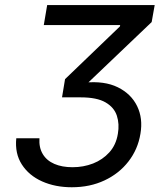

<svg xmlns="http://www.w3.org/2000/svg" viewBox="-20 -748 657 777"><path d="M270.5 9.8Q203.6 9.8 150.4 -13.9Q97.2 -37.6 68.4 -82.3Q39.6 -127 45.9 -188.5H139.6Q137.2 -150.9 153.1 -124.5Q168.9 -98.1 200 -84.7Q231 -71.3 273.4 -71.3Q317.9 -71.3 356.7 -86.4Q395.5 -101.6 422.6 -131.6Q449.7 -161.6 457 -206.5Q463.9 -246.1 452.9 -279.8Q441.9 -313.5 407 -333.7Q372.1 -354 306.6 -354H231L243.2 -427.7L465.3 -641.1L466.3 -646.5H157.2L170.9 -727.5H606L593.8 -658.7L320.3 -397.9L322.3 -413.6Q402.8 -421.4 456.8 -394.8Q510.7 -368.2 534.9 -318.6Q559.1 -269 548.3 -206.5Q538.1 -144 500.2 -95Q462.4 -45.9 403.3 -18.1Q344.2 9.8 270.5 9.8Z"/></svg>

Font: Inter 16pt
Style: Italic
Weight: 400
Italic angle: -9.3988°
Version: Version 4.001;git-66647c0bb